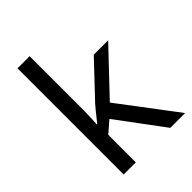

<svg xmlns="http://www.w3.org/2000/svg" viewBox="-219 -866 972 972"><g transform="rotate(-45 267.0 -380.0)"><path d="M172 -363Q172 -347 170.5 -321Q169 -295 168 -276H172Q178 -284 190 -299Q202 -314 214.5 -329.5Q227 -345 236 -355L407 -536H510L293 -307L525 0H419L233 -250L172 -197V0H85V-760H172Z"/></g></svg>

Font: ukorean25
Style: Book
Weight: 400
Designer: Jelle Bosma - Monotype Design Team
Foundry: Monotype Imaging Inc.
Version: Version 2.003